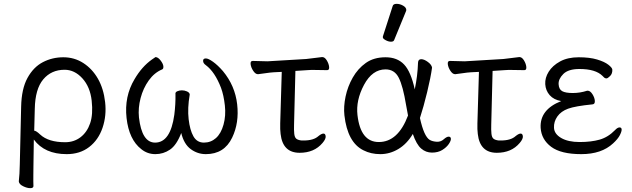

<svg xmlns="http://www.w3.org/2000/svg" viewBox="-20 -784 3287 999"><path d="M327 18Q212 18 156 -58L154 79Q154 88 153.5 126.5Q153 165 154 184Q154 195 137.5 195Q121 195 100.5 185Q80 175 78 161V158Q82 125 83 71L90 -229Q92 -322 123 -378.5Q154 -435 203 -460.5Q252 -486 309.5 -486Q367 -486 413.5 -456Q460 -426 489.5 -374.5Q519 -323 527 -252.5Q535 -182 513.5 -119Q492 -56 444 -19Q396 18 327 18ZM158 -104Q168 -104 189 -84Q232 -44 319 -44Q365 -44 399 -70Q433 -96 449 -142.5Q465 -189 457 -260.5Q449 -332 408.5 -376.5Q368 -421 316 -421Q247 -421 205 -371Q163 -321 161 -218Z M703 -173Q718 -42 787 -42Q867 -42 887 -187Q894 -243 893 -294Q891 -304 902 -309Q913 -314 926.5 -314Q940 -314 952.5 -308.5Q965 -303 967 -294V-291Q955 -221 961.5 -164Q968 -107 986.5 -74.5Q1005 -42 1041 -42Q1077 -42 1103.5 -65.5Q1130 -89 1143 -135.5Q1156 -182 1150 -235.5Q1144 -289 1130 -327Q1098 -410 1051 -445Q1038 -454 1037 -465Q1035 -480 1051 -480Q1064 -480 1088.5 -462.5Q1113 -445 1140 -414Q1203 -338 1214 -241.5Q1225 -145 1188 -68Q1147 18 1051 18Q1008 18 972.5 -8Q937 -34 923 -92Q899 -29 864.5 -5.5Q830 18 788.5 18Q747 18 715 -8Q651 -58 638.5 -170Q626 -282 680 -372Q718 -437 770 -474Q788 -487 789 -487Q802 -487 815.5 -469.5Q829 -452 830 -439Q831 -426 824 -423Q783 -406 754 -365.5Q725 -325 711.5 -273.5Q698 -222 703 -173Z M1682 -419 1617 -420Q1607 -420 1597 -420Q1587 -420 1579 -419L1517 -415L1510 -136Q1509 -108 1511 -88.5Q1513 -69 1522 -62Q1531 -55 1549 -53H1560Q1612 -53 1637 -76Q1653 -89 1663 -89Q1673 -89 1674.5 -75Q1676 -61 1658 -40Q1615 11 1539 11Q1451 11 1440 -87Q1437 -110 1438 -142L1446 -410L1405 -408Q1387 -407 1360.5 -403Q1334 -399 1323 -398H1322Q1309 -398 1297.5 -415.5Q1286 -433 1284 -450Q1282 -467 1295 -467L1372 -465L1573 -477Q1594 -479 1618.5 -482.5Q1643 -486 1655 -487H1657Q1670 -487 1680.5 -469.5Q1691 -452 1692.5 -435.5Q1694 -419 1682 -419Z M2023 -752Q2026 -764 2043.5 -764Q2061 -764 2077.5 -754.5Q2094 -745 2094 -732Q2094 -729 2093 -727L2031 -576Q2028 -567 2014.5 -567Q2001 -567 1986.5 -575Q1972 -583 1972 -589.5Q1972 -596 1973 -597ZM2165 -170Q2186 -74 2216 -56Q2230 -48 2251.5 -46.5Q2273 -45 2288.5 -59Q2304 -73 2314.5 -73Q2325 -73 2326 -62.5Q2327 -52 2315 -34.5Q2303 -17 2281 -3.5Q2259 10 2227.5 10Q2196 10 2171.5 -11Q2147 -32 2128 -87Q2097 -35 2052.5 -8.5Q2008 18 1959 18Q1910 18 1871 -2Q1788 -43 1772 -184Q1767 -229 1778 -281.5Q1789 -334 1815.5 -380.5Q1842 -427 1883.5 -456.5Q1925 -486 1986 -486Q2047 -486 2082.5 -448.5Q2118 -411 2138 -319Q2153 -390 2155 -458Q2156 -476 2171.5 -476Q2187 -476 2206.5 -461.5Q2226 -447 2228 -432Q2221 -381 2202.5 -304.5Q2184 -228 2165 -170ZM1951 -45Q2051 -45 2103 -183Q2098 -209 2093 -237Q2077 -335 2055 -379Q2033 -423 1986 -423Q1917 -423 1874 -342.5Q1831 -262 1840 -185Q1856 -45 1951 -45Z M2708 -419 2643 -420Q2633 -420 2623 -420Q2613 -420 2605 -419L2543 -415L2536 -136Q2535 -108 2537 -88.5Q2539 -69 2548 -62Q2557 -55 2575 -53H2586Q2638 -53 2663 -76Q2679 -89 2689 -89Q2699 -89 2700.5 -75Q2702 -61 2684 -40Q2641 11 2565 11Q2477 11 2466 -87Q2463 -110 2464 -142L2472 -410L2431 -408Q2413 -407 2386.5 -403Q2360 -399 2349 -398H2348Q2335 -398 2323.5 -415.5Q2312 -433 2310 -450Q2308 -467 2321 -467L2398 -465L2599 -477Q2620 -479 2644.5 -482.5Q2669 -486 2681 -487H2683Q2696 -487 2706.5 -469.5Q2717 -452 2718.5 -435.5Q2720 -419 2708 -419Z M3035 -312H3038Q3051 -312 3062.5 -294Q3074 -276 3075 -259Q3076 -242 3063 -241Q2973 -232 2936 -218.5Q2899 -205 2880 -178Q2861 -151 2862.5 -119Q2864 -87 2900 -66Q2936 -45 2996 -45Q3056 -45 3100 -57.5Q3144 -70 3180 -107Q3193 -121 3203.5 -121Q3214 -121 3214.5 -110.5Q3215 -100 3205 -80.5Q3195 -61 3170 -38Q3110 18 3004.5 18Q2899 18 2848 -20Q2797 -58 2793 -119Q2788 -214 2900 -258Q2861 -265 2840 -289Q2819 -313 2817 -346Q2815 -379 2835 -411Q2855 -443 2894.5 -464.5Q2934 -486 2991 -486Q3048 -486 3086.5 -474.5Q3125 -463 3145 -447.5Q3165 -432 3166 -422Q3167 -401 3154.5 -388.5Q3142 -376 3135.5 -376Q3129 -376 3124 -380L3115 -389Q3079 -425 2995 -425Q2937 -425 2911 -399Q2885 -373 2886.5 -346Q2888 -319 2905.5 -309.5Q2923 -300 2960.5 -300Q2998 -300 3035 -312Z"/></svg>

Font: ToneOZ-Pinyin-WenKai-Regular
Style: Regular
Weight: 400
Designer: Fontworks Inc.
Foundry: ToneOZ
Version: Version 0.240331